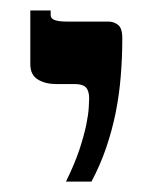

<svg xmlns="http://www.w3.org/2000/svg" viewBox="-20 -560 305 368"><path d="M106.4 -211.9Q123 -245.6 132.1 -272.9Q141.1 -300.3 145.3 -320.6Q149.4 -340.8 150.1 -353.8Q150.9 -366.7 150.9 -371.1Q150.9 -385.7 144.8 -392.3Q138.7 -398.9 123 -398.9H87.4Q66.9 -398.9 52.5 -407.7Q38.1 -416.5 38.1 -437V-540H77.1V-531.7Q77.1 -528.8 78.4 -526.4Q79.6 -523.9 83.3 -522.2Q86.9 -520.5 93.5 -519.5Q100.1 -518.6 110.8 -518.6H188.5Q197.8 -518.6 206.1 -512.5Q214.4 -506.3 214.4 -486.8Q214.4 -449.2 211.4 -413.6Q208.5 -377.9 201.7 -344Q194.8 -310.1 183.6 -277.1Q172.4 -244.1 155.3 -211.9Z"/></svg>

Font: Arian AMU Serif
Style: Bold
Weight: 700
Designer: Ruben Hakobyan (Tarumian)
Foundry: Ruben Hakobyan (Tarumian)
Version: Version 1.002